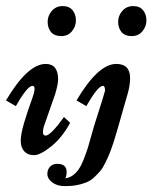

<svg xmlns="http://www.w3.org/2000/svg" viewBox="-38 -507 506 637"><path d="M69.8 -222.2Q52.7 -222.2 14.6 -154.8L-18.1 -173.8Q53.7 -294.9 113.8 -294.9Q154.8 -294.9 154.8 -243.2Q154.8 -228 145 -194.8L109.9 -94.2Q104.5 -80.1 104.5 -68.6Q104.5 -57.1 113.3 -57.1Q129.9 -57.1 174.3 -118.7L194.8 -99.6Q168.5 -50.8 132.1 -21.5Q95.7 7.8 75 7.8Q54.2 7.8 42.5 -4.9Q30.8 -17.6 30.8 -39.8Q30.8 -62 42.2 -100.3Q53.7 -138.7 65.2 -169.9Q76.7 -201.2 76.7 -211.7Q76.7 -222.2 69.8 -222.2ZM213.9 -439.2Q213.9 -419.4 200.7 -403.3Q187.5 -387.2 165 -387.2Q142.6 -387.2 131.3 -400.6Q120.1 -414.1 120.1 -434.6Q120.1 -455.1 134 -470.9Q147.9 -486.8 169.9 -486.8Q191.9 -486.8 202.9 -472.9Q213.9 -459 213.9 -439.2ZM183.1 63.5Q183.1 36.6 151.9 36.6Q137.2 36.6 128.2 45.9Q119.1 55.2 119.1 70.3Q119.1 85.4 135 97.9Q150.9 110.4 176.5 110.4Q202.1 110.4 219.2 106.7Q236.3 103 249.5 97.7Q262.7 92.3 274.7 81.1Q286.6 69.8 295.2 59.6Q303.7 49.3 312.5 31Q321.3 12.7 327.1 -2Q333 -16.6 340.8 -41.5Q348.6 -66.4 354 -85.4Q359.4 -104.5 368.2 -135.7Q377 -167 385.3 -195.1Q393.6 -223.1 393.6 -248Q393.6 -294.9 347.7 -294.9Q287.6 -294.9 215.8 -173.8L248.5 -154.8Q286.6 -222.2 303.7 -222.2Q310.5 -222.2 310.5 -206.1Q303.2 -179.7 287.8 -132.3Q272.5 -85 265.6 -59.3Q258.8 -33.7 253.7 -17.3Q248.5 -1 240.2 20.5Q231.9 42 223.6 53.7Q204.1 82 178.2 84.5Q183.1 77.6 183.1 63.5ZM447.8 -439.2Q447.8 -419.4 434.6 -403.3Q421.4 -387.2 398.9 -387.2Q376.5 -387.2 365.2 -400.6Q354 -414.1 354 -434.6Q354 -455.1 367.9 -470.9Q381.8 -486.8 403.8 -486.8Q425.8 -486.8 436.8 -472.9Q447.8 -459 447.8 -439.2Z"/></svg>

Font: Niconne
Style: Regular
Weight: 400
Designer: Vernon Adams
Foundry: Vernon Adams
Version: Version 1.002